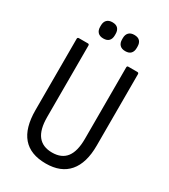

<svg xmlns="http://www.w3.org/2000/svg" viewBox="-200 -913 896 1017"><g transform="rotate(30 247.5 -404.5)"><path d="M248 8Q154 8 107 -46.5Q60 -101 60 -210V-646Q60 -655 69 -655H124Q132 -655 132 -646V-209Q132 -133 161 -96Q190 -59 248 -59Q306 -59 334.5 -96Q363 -133 363 -209V-646Q363 -655 371 -655H426Q435 -655 435 -646V-209Q435 -103 387.5 -47.5Q340 8 248 8ZM181 -718Q159 -718 147.5 -730Q136 -742 136 -763V-772Q136 -793 147.5 -805Q159 -817 181 -817Q204 -817 215 -805Q226 -793 226 -772V-763Q226 -742 215 -730Q204 -718 181 -718ZM315 -718Q293 -718 281.5 -730Q270 -742 270 -763V-772Q270 -793 281.5 -805Q293 -817 315 -817Q338 -817 349 -805Q360 -793 360 -772V-763Q360 -742 349 -730Q338 -718 315 -718Z"/></g></svg>

Font: Sofia Sans Condensed
Style: Regular
Weight: 400
Designer: Botio Nikoltchev, Ani Petrova
Foundry: lettersoup
Version: Version 4.100